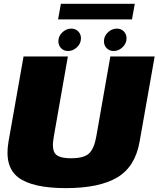

<svg xmlns="http://www.w3.org/2000/svg" viewBox="-20 -966 818 990"><path d="M319.5 4Q492 4 584.8 -51.2Q677.5 -106.5 700 -236.5L777.5 -675H549L476 -259.5Q465 -199 438.8 -174.5Q412.5 -150 347 -150Q281.5 -150 263.8 -174.8Q246 -199.5 257 -259.5L330 -675H101.5L24 -236.5Q1.5 -106.5 74.2 -51.2Q147 4 319.5 4ZM331.5 -703Q356.5 -703 377 -722.5Q397.5 -742 397.5 -768.5Q397.5 -789.5 383.5 -804Q369.5 -818.5 347.5 -818.5Q322 -818.5 301.5 -799.2Q281 -780 281 -753.5Q281 -732 295 -717.5Q309 -703 331.5 -703ZM566.5 -703Q591.5 -703 612 -722.5Q632.5 -742 632.5 -768.5Q632.5 -789.5 618.5 -804Q604.5 -818.5 582.5 -818.5Q557 -818.5 536.5 -799.2Q516 -780 516 -753.5Q516 -732 530 -717.5Q544 -703 566.5 -703ZM279.5 -866H660.5L675 -946.5H294Z"/></svg>

Font: Anybody UltraCondensed Thin Black
Style: Italic
Weight: 900
Italic angle: -10°
Version: Version 1.111